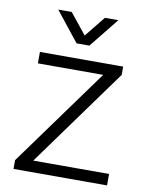

<svg xmlns="http://www.w3.org/2000/svg" viewBox="-82 -783 651 843"><g transform="rotate(10 243.5 -361.5)"><path d="M109 -723 214 -591H271L377 -723H317L243 -631L169 -723ZM37 0H454V-51H116L433 -489V-526H62V-475H353L37 -39Z"/></g></svg>

Font: Archivo ExtraLight
Style: Regular
Weight: 200
Designer: Hector Gatti
Foundry: Omnibus-Type
Version: Version 2.001